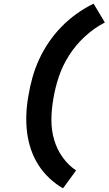

<svg xmlns="http://www.w3.org/2000/svg" viewBox="-20 -861 589 1042"><path d="M322 161Q282 138 248 106Q214 74 189 35Q164 -4 148.5 -49Q133 -94 127 -142Q121 -190 123 -240Q125 -290 134 -340Q142 -390 156 -440Q170 -490 192 -538Q214 -586 244.5 -631Q275 -676 313 -715Q351 -754 395.5 -786Q440 -818 488 -841L549 -739Q491 -709 441 -663Q391 -617 355.5 -561.5Q320 -506 299.5 -445Q279 -384 269 -322Q269 -322 269 -322Q269 -322 269 -322V-321Q259 -265 259 -209Q259 -153 274 -102Q289 -51 319.5 -8Q350 35 393 64Z"/></svg>

Font: Iosevka SS04 Heavy
Style: Italic
Weight: 900
Italic angle: -9°
Monospace: yes
Designer: Belleve Invis
Foundry: Belleve Invis
Version: Version 19.0.0; ttfautohint (v1.8.4)